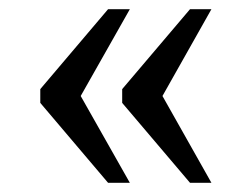

<svg xmlns="http://www.w3.org/2000/svg" viewBox="-20 -479 548 418"><path d="M393.7 -81 246 -255V-285L393.7 -459H440.3L333.7 -270L440.3 -81ZM215.3 -81 67.7 -255V-285L215.3 -459H262.7L155.7 -270L262.7 -81Z"/></svg>

Font: Noto Serif Hentaigana ExtraLight
Style: Regular
Weight: 200
Designer: Kazuhiro Yamada
Foundry: nipponia
Version: Version 1.000